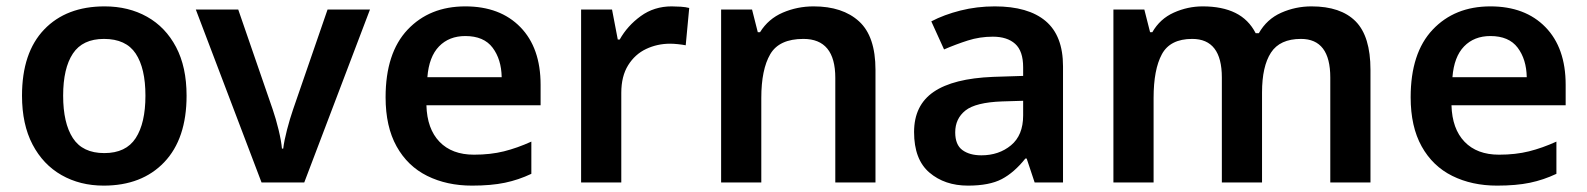

<svg xmlns="http://www.w3.org/2000/svg" viewBox="-20 -572 4975 602"><path d="M565 -272Q565 -137 495 -63.5Q425 10 305 10Q231 10 173 -23Q115 -56 82 -119Q49 -182 49 -272Q49 -407 118.5 -479.5Q188 -552 308 -552Q383 -552 441 -519.5Q499 -487 532 -424.5Q565 -362 565 -272ZM178 -272Q178 -186 208.5 -139Q239 -92 307 -92Q375 -92 405.5 -139Q436 -186 436 -272Q436 -358 405.5 -404Q375 -450 306 -450Q239 -450 208.5 -404Q178 -358 178 -272Z M800 0 594 -542H727L835 -229Q845 -200 853.5 -165Q862 -130 864 -106H868Q871 -131 880 -165.5Q889 -200 899 -229L1007 -542H1140L934 0Z M1439 -552Q1548 -552 1611.5 -487Q1675 -422 1675 -306V-242H1317Q1319 -168 1358 -127.5Q1397 -87 1466 -87Q1518 -87 1560 -97.5Q1602 -108 1646 -128V-27Q1606 -8 1563 1Q1520 10 1460 10Q1381 10 1319.5 -20.5Q1258 -51 1223.5 -113Q1189 -175 1189 -267Q1189 -406 1258 -479Q1327 -552 1439 -552ZM1439 -459Q1388 -459 1356.5 -426.5Q1325 -394 1320 -330H1553Q1552 -386 1524.5 -422.5Q1497 -459 1439 -459Z M2086 -552Q2099 -552 2114.5 -551Q2130 -550 2141 -547L2130 -430Q2120 -432 2106 -433.5Q2092 -435 2081 -435Q2041 -435 2006 -418.5Q1971 -402 1949.5 -367.5Q1928 -333 1928 -281V0H1802V-542H1899L1917 -448H1923Q1947 -491 1989 -521.5Q2031 -552 2086 -552Z M2531 -552Q2622 -552 2673.5 -505Q2725 -458 2725 -353V0H2599V-328Q2599 -450 2499 -450Q2423 -450 2395 -402Q2367 -354 2367 -265V0H2241V-542H2338L2356 -471H2363Q2389 -513 2434.5 -532.5Q2480 -552 2531 -552Z M3099 -552Q3204 -552 3258.5 -506Q3313 -460 3313 -364V0H3224L3199 -75H3195Q3160 -31 3121 -10.5Q3082 10 3015 10Q2942 10 2894 -31Q2846 -72 2846 -158Q2846 -242 2907.5 -284Q2969 -326 3094 -331L3188 -334V-361Q3188 -412 3163 -434.5Q3138 -457 3093 -457Q3052 -457 3014.5 -445Q2977 -433 2940 -417L2900 -505Q2940 -526 2991.5 -539Q3043 -552 3099 -552ZM3122 -254Q3039 -251 3007 -225.5Q2975 -200 2975 -157Q2975 -118 2997.5 -101.5Q3020 -85 3057 -85Q3112 -85 3150 -116.5Q3188 -148 3188 -210V-256Z M4092 -552Q4184 -552 4230.5 -505Q4277 -458 4277 -353V0H4151V-329Q4151 -450 4059 -450Q3993 -450 3965 -407Q3937 -364 3937 -282V0H3811V-329Q3811 -450 3718 -450Q3649 -450 3623 -402Q3597 -354 3597 -265V0H3471V-542H3568L3586 -471H3593Q3617 -513 3660.5 -532.5Q3704 -552 3751 -552Q3812 -552 3853.5 -531.5Q3895 -511 3917 -468H3927Q3952 -512 3997 -532Q4042 -552 4092 -552Z M4653 -552Q4762 -552 4825.5 -487Q4889 -422 4889 -306V-242H4531Q4533 -168 4572 -127.5Q4611 -87 4680 -87Q4732 -87 4774 -97.5Q4816 -108 4860 -128V-27Q4820 -8 4777 1Q4734 10 4674 10Q4595 10 4533.5 -20.5Q4472 -51 4437.5 -113Q4403 -175 4403 -267Q4403 -406 4472 -479Q4541 -552 4653 -552ZM4653 -459Q4602 -459 4570.5 -426.5Q4539 -394 4534 -330H4767Q4766 -386 4738.5 -422.5Q4711 -459 4653 -459Z"/></svg>

Font: Noto Sans Sinhala UI SemiBold
Style: Regular
Weight: 600
Designer: Jelle Bosma - Monotype Design Team
Foundry: Monotype Imaging Inc.
Version: Version 2.006; ttfautohint (v1.8.4.7-5d5b)